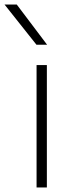

<svg xmlns="http://www.w3.org/2000/svg" viewBox="-66 -828 323 848"><path d="M95.5 0V-540.5H141V0ZM95 -630.5 -46 -808H8L142 -630.5Z"/></svg>

Font: Encode Sans Expanded ExtraLight
Style: Regular
Weight: 200
Width: 7
Designer: Multiple Designers
Foundry: Impallari Type
Version: Version 3.000; ttfautohint (v1.8.3) -l 8 -r 50 -G 200 -x 14 